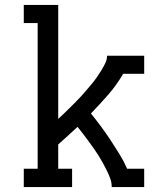

<svg xmlns="http://www.w3.org/2000/svg" viewBox="-20 -755 640 775"><path d="M76 0V-74H132V-662H76V-735H215V-275Q227 -286 239 -297.5Q251 -309 262.5 -320.5Q274 -332 285.5 -343.5Q297 -355 308 -367Q319 -379 329.5 -391.5Q340 -404 350.5 -416.5Q361 -429 370.5 -442.5Q380 -456 388.5 -470Q397 -484 404.5 -499Q412 -514 412 -530H562V-457H477Q451 -412 417 -373Q383 -334 347 -297Q368 -271 388 -244Q408 -217 426.5 -189Q445 -161 462.5 -132.5Q480 -104 493 -74H562V0H431Q431 -18 425 -34.5Q419 -51 411 -67Q403 -83 394.5 -98.5Q386 -114 376.5 -129Q367 -144 356.5 -158.5Q346 -173 336 -187Q326 -201 315 -215Q304 -229 293 -243Q274 -225 254.5 -207.5Q235 -190 215 -172V-74H271V0Z"/></svg>

Font: Iosevka Curly Slab Extended
Style: Regular
Weight: 400
Width: 7
Monospace: yes
Designer: Belleve Invis
Foundry: Belleve Invis
Version: Version 11.1.0; ttfautohint (v1.8.3)